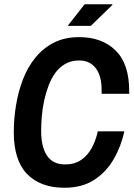

<svg xmlns="http://www.w3.org/2000/svg" viewBox="-20 -873 632 905"><path d="M284 12Q171 12 108 -52.5Q45 -117 45 -250Q45 -313 55.5 -377Q66 -441 88 -498.5Q110 -556 146.5 -601Q183 -646 234 -672Q285 -698 353 -698Q461 -698 525 -635Q589 -572 589 -444V-431H459V-449Q459 -516 431 -552Q403 -588 353 -588Q317 -588 289 -572.5Q261 -557 241.5 -530.5Q222 -504 209 -469.5Q196 -435 188 -398Q180 -361 177 -324Q174 -287 174 -255Q174 -181 201.5 -139.5Q229 -98 287 -98Q332 -98 363 -119.5Q394 -141 413 -176.5Q432 -212 441 -254H566Q551 -183 515.5 -122Q480 -61 423 -24.5Q366 12 284 12ZM299 -751 379 -853H509L510 -850L408 -751Z"/></svg>

Font: Archivo Narrow
Style: Bold Italic
Weight: 700
Italic angle: -8°
Designer: Hector Gatti
Foundry: Omnibus-Type
Version: Version 3.002